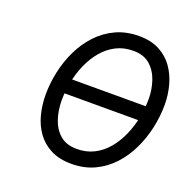

<svg xmlns="http://www.w3.org/2000/svg" viewBox="-128 -835 955 970"><g transform="rotate(20 349.0 -350.0)"><path d="M149 -311 163 -390H663L649 -311ZM356 12Q291 12 245 -11.5Q199 -35 170.2 -75Q141.5 -115 128.2 -166.2Q115 -217.5 115 -273Q115 -334 128.5 -396.5Q142 -459 169.2 -515.5Q196.5 -572 237.8 -616.2Q279 -660.5 334.2 -686.2Q389.5 -712 459 -712Q523 -712 568.5 -688Q614 -664 642.5 -623.5Q671 -583 684.5 -532.5Q698 -482 698 -429Q698 -367 684.2 -304.2Q670.5 -241.5 643.2 -184.8Q616 -128 575 -83.8Q534 -39.5 479.2 -13.8Q424.5 12 356 12ZM356 -68Q407.5 -68 448.5 -89Q489.5 -110 520 -146.5Q550.5 -183 571 -229.5Q591.5 -276 601.8 -327.2Q612 -378.5 612 -429Q612 -479 596.5 -525.5Q581 -572 547 -602Q513 -632 457 -632Q405 -632 364 -610.8Q323 -589.5 292.2 -552.8Q261.5 -516 241.2 -469.8Q221 -423.5 211 -372.8Q201 -322 201 -273Q201 -220 216.5 -173.2Q232 -126.5 266 -97.2Q300 -68 356 -68Z"/></g></svg>

Font: Overpass
Style: Italic
Weight: 400
Italic angle: -10°
Designer: Delve Withrington, Dave Bailey, Thomas Jockin
Foundry: Delve Fonts LLC
Version: Version 4.000